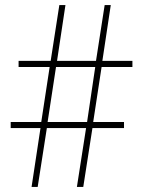

<svg xmlns="http://www.w3.org/2000/svg" viewBox="-20 -734 603 754"><path d="M104 0H128L164 -231H318L282 0H307L343 -231H467V-255H346L379 -471H500V-495H382L415 -714H391L357 -495H204L237 -714H213L179 -495H53V-471H175L142 -255H22V-231H139ZM167 -255 200 -471H354L322 -255Z"/></svg>

Font: Noto Sans Mono SemiCondensed Thin
Style: Regular
Weight: 100
Width: 4
Designer: Monotype Design Team
Foundry: Monotype Imaging Inc.
Version: Version 2.014